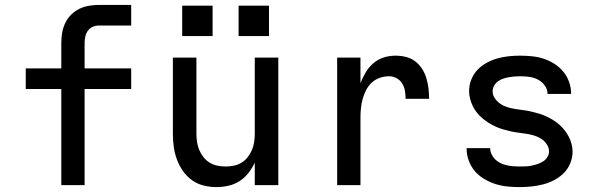

<svg xmlns="http://www.w3.org/2000/svg" viewBox="-20 -755 2440 783"><path d="M230 0V-392H85V-476H230V-580Q230 -601 233.5 -621.5Q237 -642 246 -661Q255 -680 270 -695Q285 -710 303.5 -719Q322 -728 343 -731.5Q364 -735 384 -735H515V-651H384Q371 -651 359 -646Q347 -641 339 -630.5Q331 -620 328 -606.5Q325 -593 325 -580V-476H515V-392H325V0Z M863 8Q836 8 810 1.5Q784 -5 762.5 -20.5Q741 -36 725.5 -58.5Q710 -81 701 -106Q692 -131 688.5 -157Q685 -183 685 -210V-520H781V-210Q781 -193 783.5 -176Q786 -159 792.5 -143.5Q799 -128 809.5 -114.5Q820 -101 834.5 -92Q849 -83 866 -79.5Q883 -76 900 -76Q917 -76 934 -79.5Q951 -83 965.5 -92Q980 -101 990.5 -114.5Q1001 -128 1007.5 -143.5Q1014 -159 1016.5 -176Q1019 -193 1019 -210V-520H1115V0H1019V-92Q1009 -70 993.5 -50Q978 -30 957 -16.5Q936 -3 911.5 2.5Q887 8 863 8ZM953 -608V-732H1077V-608ZM723 -608V-732H847V-608Z M1355 0V-520H1450V-416Q1459 -439 1471.5 -460Q1484 -481 1502.5 -497Q1521 -513 1544.5 -520.5Q1568 -528 1593 -528Q1614 -528 1635 -523Q1656 -518 1673 -505Q1690 -492 1701.5 -474Q1713 -456 1719 -435.5Q1725 -415 1727.5 -394Q1730 -373 1730 -352H1634Q1634 -368 1631.5 -384Q1629 -400 1620.5 -414Q1612 -428 1597.5 -436Q1583 -444 1567 -444Q1547 -444 1528.5 -437.5Q1510 -431 1496 -418Q1482 -405 1473 -387.5Q1464 -370 1459 -351.5Q1454 -333 1452 -314Q1450 -295 1450 -276V0Z M2099 8Q2074 8 2049 5.5Q2024 3 2000.5 -4.5Q1977 -12 1955 -25Q1933 -38 1917 -56.5Q1901 -75 1892 -99Q1883 -123 1883 -148Q1883 -149 1883 -149.5Q1883 -150 1883 -151H1979Q1979 -150 1979 -150Q1979 -150 1979 -150Q1979 -137 1985 -125Q1991 -113 2000.5 -104Q2010 -95 2022 -89.5Q2034 -84 2047 -81Q2060 -78 2073 -77Q2086 -76 2099 -76Q2111 -76 2123.5 -76.5Q2136 -77 2148 -79.5Q2160 -82 2172 -86Q2184 -90 2194.5 -96.5Q2205 -103 2212 -114Q2219 -125 2219 -137Q2219 -153 2209.5 -167Q2200 -181 2186.5 -189.5Q2173 -198 2157.5 -202.5Q2142 -207 2126 -209.5Q2110 -212 2094 -214Q2078 -216 2062.5 -219.5Q2047 -223 2031.5 -227.5Q2016 -232 2001.5 -238.5Q1987 -245 1973.5 -253.5Q1960 -262 1947.5 -272.5Q1935 -283 1925 -295.5Q1915 -308 1908 -322.5Q1901 -337 1897 -352.5Q1893 -368 1893 -384Q1893 -408 1902 -430.5Q1911 -453 1927 -470Q1943 -487 1964 -498.5Q1985 -510 2007.5 -516.5Q2030 -523 2054 -525.5Q2078 -528 2101 -528Q2125 -528 2149.5 -525.5Q2174 -523 2197 -515.5Q2220 -508 2240.5 -495Q2261 -482 2276.5 -463.5Q2292 -445 2300.5 -421.5Q2309 -398 2309 -374Q2309 -374 2309 -373Q2309 -372 2309 -372H2213Q2213 -372 2213 -372Q2213 -372 2213 -372Q2213 -391 2201.5 -406.5Q2190 -422 2173.5 -430.5Q2157 -439 2138.5 -441.5Q2120 -444 2101 -444Q2089 -444 2077.5 -443Q2066 -442 2054.5 -440Q2043 -438 2031.5 -434Q2020 -430 2010.5 -423Q2001 -416 1995 -405.5Q1989 -395 1989 -383Q1989 -367 1998.5 -353.5Q2008 -340 2021.5 -331Q2035 -322 2050.5 -317.5Q2066 -313 2081.5 -310.5Q2097 -308 2113 -306Q2129 -304 2144.5 -300.5Q2160 -297 2175.5 -292.5Q2191 -288 2205.5 -281.5Q2220 -275 2234 -266.5Q2248 -258 2260 -247.5Q2272 -237 2282 -224.5Q2292 -212 2299.5 -197.5Q2307 -183 2311 -167.5Q2315 -152 2315 -136Q2315 -112 2305.5 -89Q2296 -66 2279 -49Q2262 -32 2240 -20.5Q2218 -9 2194.5 -3Q2171 3 2147 5.5Q2123 8 2099 8Z"/></svg>

Font: Iosevka SS04 Medium Extended
Style: Regular
Weight: 500
Width: 7
Monospace: yes
Designer: Belleve Invis
Foundry: Belleve Invis
Version: Version 19.0.0; ttfautohint (v1.8.4)